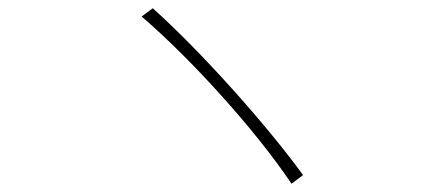

<svg xmlns="http://www.w3.org/2000/svg" viewBox="-20 -575 1040 465"><path d="M350 -555 323 -535C443 -432 599 -260 686 -130L714 -151C623 -276 466 -451 350 -555Z"/></svg>

Font: Harano Aji Gothic CN ExtraLight
Style: Regular
Weight: 250
Foundry: Masamichi Hosoda
Version: HaranoAjiGothicCN-ExtraLight version 20230610;ttx 4.39.4